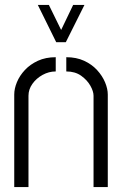

<svg xmlns="http://www.w3.org/2000/svg" viewBox="-20 -762 497 782"><path d="M209 -590 134 -742H179L229 -640L278 -742H324L248 -590ZM38 -377Q38 -401 49 -427.5Q60 -454 81.5 -477Q103 -500 134.5 -514.5Q166 -529 207 -529V-471Q179 -471 153.5 -457Q128 -443 112 -420.5Q96 -398 96 -372V0H38ZM361 -372Q361 -390 348 -413Q335 -436 310.5 -453.5Q286 -471 250 -471V-529Q291 -529 322.5 -514.5Q354 -500 375.5 -476.5Q397 -453 408 -426.5Q419 -400 419 -377V0H361Z"/></svg>

Font: Stick No Bills Light
Style: Regular
Weight: 300
Version: Version 2.000